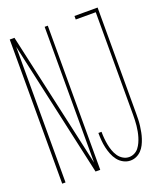

<svg xmlns="http://www.w3.org/2000/svg" viewBox="-138 -824 775 920"><g transform="rotate(-20 250.0 -363.5)"><path d="M22 0V-735H46L200 -43V-735H216V0H192L39 -692V0ZM368 8Q350 8 333 -1Q316 -10 304.5 -25Q293 -40 286 -58Q279 -76 275 -94Q271 -112 269.5 -131Q268 -150 268 -168V-169H284Q284 -152 285.5 -135.5Q287 -119 290 -103Q293 -87 298.5 -71Q304 -55 313.5 -41Q323 -27 337.5 -18.5Q352 -10 368 -10Q382 -10 395 -16.5Q408 -23 416.5 -34Q425 -45 431 -58Q437 -71 441 -84.5Q445 -98 447.5 -111.5Q450 -125 451.5 -139Q453 -153 453.5 -167Q454 -181 454 -195V-717H352V-735H470V-195Q470 -179 469.5 -163.5Q469 -148 467 -132.5Q465 -117 462 -101.5Q459 -86 454 -71Q449 -56 442 -42Q435 -28 424 -16.5Q413 -5 398.5 1.5Q384 8 368 8Z"/></g></svg>

Font: Iosevka Curly Thin
Style: Regular
Weight: 100
Monospace: yes
Designer: Belleve Invis
Foundry: Belleve Invis
Version: Version 22.1.2; ttfautohint (v1.8.4)